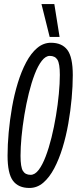

<svg xmlns="http://www.w3.org/2000/svg" viewBox="-20 -922 381 952"><path d="M125.7 10Q71.2 10 44.3 -25.8Q17.5 -61.7 17.5 -150.6Q17.5 -204.1 23.1 -265.7Q28.7 -327.3 39.7 -390.4Q50.8 -453.6 68.3 -510.7Q85.8 -567.8 109.7 -612.9Q133.5 -657.9 164.3 -684Q195.1 -710 232.7 -710Q287.3 -710 314.1 -674.4Q340.9 -638.7 340.9 -549.4Q340.9 -495.9 335.3 -434.3Q329.8 -372.7 318.7 -309.6Q307.6 -246.4 290.1 -189.3Q272.6 -132.2 248.8 -87.1Q224.9 -42.1 194.5 -16Q164 10 125.7 10ZM131.7 -55.1Q153.2 -55.1 171.8 -79.5Q190.4 -104 206.4 -146Q222.5 -188 235.4 -240.2Q248.3 -292.4 257.5 -348.1Q266.8 -403.8 271.7 -456.2Q276.7 -508.7 276.7 -550.6Q276.7 -606.5 264.8 -625.7Q252.9 -644.9 226.8 -644.9Q206.3 -644.9 187.2 -620.5Q168.1 -596 152 -554Q135.9 -512 123 -459.8Q110.1 -407.6 100.9 -351.9Q91.7 -296.2 86.7 -243.8Q81.8 -191.3 81.8 -149.4Q81.8 -93.5 93.7 -74.3Q105.6 -55.1 131.7 -55.1ZM226.3 -738.8 185.7 -901.7H249.4L275.4 -738.8Z"/></svg>

Font: Georama ExtraCondensed Thin
Style: Italic
Weight: 100
Width: 2
Italic angle: -9°
Designer: Jean-Baptiste Levee
Foundry: Production Type
Version: Version 1.001